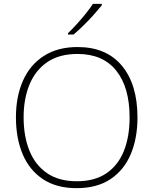

<svg xmlns="http://www.w3.org/2000/svg" viewBox="-20 -970 799 1000"><path d="M696 -358Q696 -250 661 -167Q626 -84 555.5 -37Q485 10 379 10Q274 10 203.5 -37Q133 -84 98 -167Q63 -250 63 -359Q63 -467 99.5 -549.5Q136 -632 208 -678.5Q280 -725 384 -725Q534 -725 615 -627.5Q696 -530 696 -358ZM103 -359Q103 -261 133 -186Q163 -111 224.5 -68.5Q286 -26 380 -26Q474 -26 535 -68Q596 -110 625.5 -184.5Q655 -259 655 -358Q655 -515 585.5 -602Q516 -689 384 -689Q289 -689 227 -647Q165 -605 134 -530.5Q103 -456 103 -359ZM510 -942Q493 -921 468.5 -893.5Q444 -866 416 -838.5Q388 -811 363 -790H334V-797Q355 -817 380 -844.5Q405 -872 427.5 -900Q450 -928 464 -950H510Z"/></svg>

Font: Noto Sans Kannada ExtraLight
Style: Regular
Weight: 200
Designer: Jelle Bosma - Monotype Design Team
Foundry: Monotype Imaging Inc.
Version: Version 2.005; ttfautohint (v1.8.4.7-5d5b)